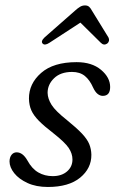

<svg xmlns="http://www.w3.org/2000/svg" viewBox="-20 -698 450 726"><path d="M179.5 -32Q213 -32 233.5 -49.8Q254 -67.5 254 -95Q254 -117 240 -138.2Q226 -159.5 181.5 -194.5Q147 -221 127 -241.2Q107 -261.5 98.5 -280.8Q90 -300 89.5 -325Q89 -381.5 135.5 -422.2Q182 -463 269.5 -463Q327.5 -463 362 -434Q396.5 -405 396.5 -369Q396.5 -335.5 368.5 -335.5Q358.5 -335.5 349.2 -342.8Q340 -350 332 -367Q319.5 -395.5 300.8 -410.8Q282 -426 252.5 -426Q209 -426 184.5 -402.2Q160 -378.5 160 -347Q160.5 -324.5 175.2 -301.2Q190 -278 233 -244Q270 -214 290 -192.8Q310 -171.5 317.5 -153Q325 -134.5 325.5 -113Q326 -61.5 283 -26.2Q240 9 161 9Q116.5 9 84 -6Q51.5 -21 33.8 -43.2Q16 -65.5 16 -88Q16.5 -104 24 -113Q31.5 -122 43 -122Q66 -122 83.5 -91.5Q100.5 -60 124.8 -46Q149 -32 179.5 -32ZM166.5 -536Q149.5 -525 141.5 -533Q133 -541.5 148.5 -556.5L264 -658Q274.5 -667.5 283 -672.5Q291.5 -677.5 301.5 -677.5Q311 -677.5 316.8 -672.5Q322.5 -667.5 327.5 -658L390 -556.5Q393.5 -549 391.8 -542.8Q390 -536.5 385 -533Q372.5 -525 361.5 -536L284 -612.5Z"/></svg>

Font: Fraunces 9pt S100 Light
Style: Italic
Weight: 300
Italic angle: -16°
Version: Version 1.000; ttfautohint (v1.8.3)